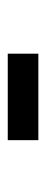

<svg xmlns="http://www.w3.org/2000/svg" viewBox="166 -508 118 490"><g transform="rotate(-90 225.0 -263.0)"><path d="M112.3 -224.1V-302.2H333V-224.1Z"/></g></svg>

Font: Anka/Coder Narrow
Style: Bold
Weight: 700
Width: 3
Monospace: yes
Version: Version 001.100